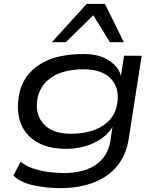

<svg xmlns="http://www.w3.org/2000/svg" viewBox="-20 -784 826 992"><path d="M291 188Q220 188 153 173.5Q86 159 49 123L87 51Q112 73 148.5 85.5Q185 98 226.5 104Q268 110 309 110Q414 110 475.5 67Q537 24 550 -54L562 -134L565 -135Q544 -96 505.5 -69Q467 -42 420 -28.5Q373 -15 323 -15Q226 -15 165 -53.5Q104 -92 83 -159Q62 -226 83 -315Q99 -369 130.5 -404.5Q162 -440 206 -463Q250 -486 303 -495.5Q356 -505 413 -505Q493 -505 544.5 -470.5Q596 -436 606 -387H604L621 -496H712L645 -67Q632 17 585 74Q538 131 463 159.5Q388 188 291 188ZM346 -93Q400 -93 447.5 -106Q495 -119 531 -149Q567 -179 581 -227Q604 -317 558 -371.5Q512 -426 412 -426Q357 -426 309.5 -413Q262 -400 228 -370.5Q194 -341 178 -294Q155 -205 200.5 -149Q246 -93 346 -93ZM248 -566 428 -764H522L620 -566H548L462 -705L320 -566Z"/></svg>

Font: Nunito Sans 7pt Expanded
Style: Italic
Weight: 400
Width: 7
Italic angle: -9°
Designer: Vernon Adams
Foundry: Vernon Adams
Version: Version 3.101;gftools[0.9.27]